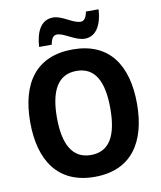

<svg xmlns="http://www.w3.org/2000/svg" viewBox="-99 -1002 916 1091"><g transform="rotate(-10 359.0 -457.0)"><path d="M175 -772H248C255 -812 269 -824 287 -824C329 -824 384 -773 440 -773C498 -773 539 -823 545 -924H472C465 -886 452 -872 433 -872C388 -872 335 -923 282 -923C213 -923 181 -862 175 -772ZM667 -358C667 -582 570 -725 360 -725C151 -725 51 -587 51 -359C51 -136 149 10 359 10C570 10 667 -135 667 -358ZM205 -358C205 -512 252 -601 360 -601C467 -601 513 -514 513 -358C513 -202 467 -116 359 -116C253 -116 205 -204 205 -358Z"/></g></svg>

Font: Noto Sans Georgian SemiCondensed Bold
Style: Regular
Weight: 700
Width: 4
Designer: Monotype Design Team, Akaki Razmadze
Foundry: Google LLC
Version: Version 2.005